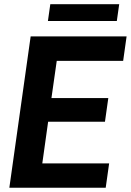

<svg xmlns="http://www.w3.org/2000/svg" viewBox="-20 -882 615 902"><path d="M540 -862.3 528.8 -783.2H205.1L216.3 -862.3ZM178.7 -114.3H492.7L476.6 0H23.9L124 -710.9H574.7L558.6 -596.2H246.6L221.7 -421.4H488.8L473.1 -310.1H206.1Z"/></svg>

Font: Robert Sans ExtraBold
Style: Italic
Weight: 800
Italic angle: -8°
Designer: Christian Robertson (extended by Adam Twardoch)
Foundry: Google
Version: Version 12.135;April 2, 2019;FontCreator 11.5.0.2425 64-bit;